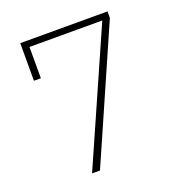

<svg xmlns="http://www.w3.org/2000/svg" viewBox="-127 -805 854 912"><g transform="rotate(-20 300.0 -349.0)"><path d="M224 0 516 -665V-698H75V-508H110V-666H478L184 0Z"/></g></svg>

Font: IBM Plex Arabic ExtraLight
Style: Regular
Weight: 200
Designer: Mike Abbink, Paul van der Laan, Pieter van Rosmalen, Wael Morcos, Khajak Apelian
Foundry: Bold Monday
Version: Version 1.0